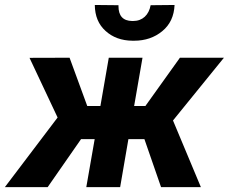

<svg xmlns="http://www.w3.org/2000/svg" viewBox="-57 -764 935 784"><path d="M558.1 -742.7C550.8 -703.1 525.4 -678.2 486.3 -678.2C484.9 -678.2 483.9 -678.2 482.9 -678.2C445.3 -678.7 426.8 -699.2 426.8 -738.8C426.8 -739.7 426.8 -741.2 426.8 -742.7L330.1 -743.7C330.6 -698.7 345.2 -663.6 374 -637.7C402.3 -611.8 439 -598.1 483.9 -597.7C486.3 -597.7 488.3 -597.7 490.7 -597.7C535.6 -597.7 574.2 -610.8 605.5 -636.7C637.2 -662.6 653.8 -698.2 655.8 -743.7ZM600.6 0H763.2L649.4 -272L857.4 -528.3H677.7L536.6 -331.1H490.7L524.9 -528.3H387.2L353 -331.1H299.3L227.1 -528.3L63.5 -527.8L178.2 -284.2L-37.1 0H137.7L273.9 -195.8H329.6L295.4 0H433.6L467.3 -195.8H532.7Z"/></svg>

Font: Roboto
Style: Bold Italic
Weight: 700
Italic angle: -12°
Designer: Google
Version: Version 2.137; 2017